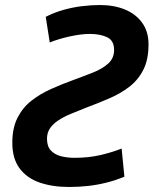

<svg xmlns="http://www.w3.org/2000/svg" viewBox="-20 -729 611 764"><path d="M255 15Q189 15 138 -2.5Q87 -20 58 -59Q29 -98 29 -161Q29 -220 50 -261Q71 -302 106 -329Q141 -356 183.5 -375Q226 -394 270 -410Q314 -426 351.5 -441Q389 -456 411.5 -477Q434 -498 434 -530Q434 -568 406 -581Q378 -594 337 -594Q303 -594 257.5 -584Q212 -574 178 -560L162 -662Q195 -679 232 -689.5Q269 -700 306.5 -704.5Q344 -709 378 -709Q434 -709 477.5 -691Q521 -673 546 -638Q571 -603 571 -553Q571 -492 550.5 -451.5Q530 -411 495 -384Q460 -357 416 -338Q372 -319 324 -301Q291 -288 262 -276Q233 -264 212 -250Q191 -236 179 -218.5Q167 -201 167 -177Q167 -146 183 -129.5Q199 -113 224 -107Q249 -101 276 -101Q334 -101 382 -112.5Q430 -124 464 -138L475 -26Q439 -11 402.5 -2Q366 7 329.5 11Q293 15 255 15Z"/></svg>

Font: Ubuntu Sans Mono
Style: Italic
Weight: 400
Italic angle: -13.5°
Monospace: yes
Designer: Dalton Maag Ltd
Foundry: Dalton Maag Ltd
Version: Version 1.006